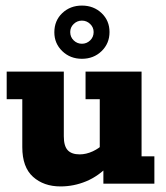

<svg xmlns="http://www.w3.org/2000/svg" viewBox="-20 -659 597 689"><path d="M197 10Q137 10 98.5 -24.5Q60 -59 60 -131V-303H4V-402H209V-170Q209 -135 223 -120Q237 -105 266 -105Q289 -105 313 -116Q337 -127 356 -147L338 -112V-303H287V-402H488V-98H534V0H351V-65L372 -67Q334 -27 289.5 -8.5Q245 10 197 10ZM274 -448Q232 -448 203.5 -475.5Q175 -503 175 -543Q175 -585 203.5 -612Q232 -639 274 -639Q316 -639 344.5 -612Q373 -585 373 -544Q373 -503 344.5 -475.5Q316 -448 274 -448ZM274 -502Q291 -502 303.5 -514Q316 -526 316 -544Q316 -561 303.5 -573Q291 -585 274 -585Q257 -585 244.5 -573Q232 -561 232 -544Q232 -526 244.5 -514Q257 -502 274 -502Z"/></svg>

Font: Rokkitt ExtraBold
Style: Regular
Weight: 800
Version: Version 3.103